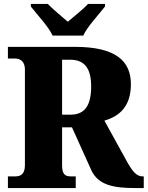

<svg xmlns="http://www.w3.org/2000/svg" viewBox="-20 -951 747 971"><path d="M246 -771H401C421 -816 482 -880 511 -918V-931H425C406 -909 351 -865 323 -841C295 -865 242 -909 222 -931H136V-918C165 -880 226 -816 246 -771ZM20 0H363V-59H340C313 -59 294 -65 294 -115V-307H344L442 -90C477 -15 554 0 663 0H707V-59H701C670 -59 649 -84 616 -145L508 -341C581 -362 642 -410 642 -525C642 -640 569 -714 359 -714H20V-655H56C74 -655 106 -648 106 -598V-115C106 -65 79 -59 56 -59H20ZM336 -371H294V-649H334C404 -649 441 -610 441 -514C441 -419 410 -371 336 -371Z"/></svg>

Font: Noto Serif Georgian SemiCondensed Black
Style: Regular
Weight: 900
Width: 4
Designer: Monotype Design Team, Akaki Razmadze
Foundry: Google LLC
Version: Version 2.003